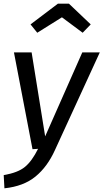

<svg xmlns="http://www.w3.org/2000/svg" viewBox="-29 -812 563 1045"><path d="M514.2 -526.9 270 4.9Q229 95.7 164.1 148.9Q99.1 202.1 -4.9 212.9L-8.8 141.1Q68.4 127.9 106.7 96.4Q145 64.9 178.2 -2L147.9 0L46.9 -526.9H143.1L216.8 -69.8L418.9 -526.9ZM137.2 -679.2 286.1 -792H346.2L464.8 -679.2L420.9 -633.8L308.1 -717.8L173.8 -633.8Z"/></svg>

Font: FiraSans-Italic
Style: Italic
Weight: 400
Italic angle: -8°
Designer: Carrois Corporate & Edenspiekermann AG
Foundry: Carrois Corporate GbR & Edenspiekermann AG
Version: Version 3.106;PS 003.106;hotconv 1.0.70;makeotf.lib2.5.58329